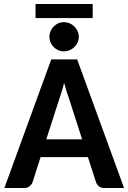

<svg xmlns="http://www.w3.org/2000/svg" viewBox="-20 -948 646 968"><path d="M2 0ZM605.5 0H506.8Q489.7 0 479.5 -8.1Q469.2 -16.1 464.4 -28.3L423.3 -155.8H184.6L144 -28.8Q140.1 -18.1 129.2 -9Q118.2 0 102.1 0H2L238.3 -648.4H369.1ZM213.4 -245.6H394L328.1 -450.7Q322.3 -465.8 315.9 -486.1Q309.6 -506.3 303.2 -530.3Q297.4 -506.3 291 -485.8Q284.7 -465.3 279.3 -450.2ZM377.4 -762.2Q377.4 -747.6 371.3 -734.1Q365.2 -720.7 355 -710.7Q344.7 -700.7 330.8 -694.8Q316.9 -689 301.3 -689Q287.1 -689 273.9 -694.8Q260.7 -700.7 250.7 -710.7Q240.7 -720.7 234.9 -734.1Q229 -747.6 229 -762.2Q229 -777.3 234.9 -790.8Q240.7 -804.2 250.7 -814.5Q260.7 -824.7 273.9 -830.6Q287.1 -836.4 301.3 -836.4Q316.9 -836.4 330.8 -830.6Q344.7 -824.7 355 -814.5Q365.2 -804.2 371.3 -790.8Q377.4 -777.3 377.4 -762.2ZM159.2 -927.7H447.3V-856.9H159.2Z"/></svg>

Font: Carlito
Style: Bold
Weight: 700
Designer: Lukasz Dziedzic
Foundry: tyPoland Lukasz Dziedzic
Version: Version 1.104